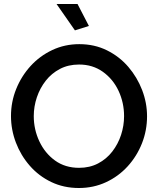

<svg xmlns="http://www.w3.org/2000/svg" viewBox="-20 -936 792 961"><path d="M375 5Q299 5 236.5 -25Q174 -55 129 -106.5Q84 -158 59.5 -222.5Q35 -287 35 -355Q35 -426 61 -490.5Q87 -555 133 -605.5Q179 -656 241.5 -685.5Q304 -715 377 -715Q453 -715 515.5 -684Q578 -653 622.5 -601Q667 -549 691.5 -485Q716 -421 716 -354Q716 -283 690.5 -218.5Q665 -154 619 -103.5Q573 -53 510.5 -24Q448 5 375 5ZM149 -355Q149 -288 177 -228.5Q205 -169 255.5 -132.5Q306 -96 376 -96Q429 -96 471 -118Q513 -140 542 -177.5Q571 -215 586 -261Q601 -307 601 -355Q601 -422 573.5 -481Q546 -540 495 -576.5Q444 -613 376 -613Q322 -613 280 -591Q238 -569 209 -532Q180 -495 164.5 -449Q149 -403 149 -355ZM263 -916H368L425 -806L355 -784Z"/></svg>

Font: Raleway SemiBold
Style: Regular
Weight: 600
Designer: Matt McInerney, Pablo Impallari, Rodrigo Fuenzalida
Foundry: Matt McInerney, Pablo Impallari, Rodrigo Fuenzalida
Version: Version 4.026